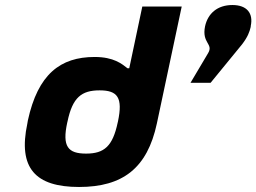

<svg xmlns="http://www.w3.org/2000/svg" viewBox="-20 -736 1021 765"><path d="M91 -256 89 -244C51 -66 121 9 295 9C469 9 567 -66 605 -244L704 -710H547L495 -464H488C466 -481 434 -509 357 -509C220 -509 131 -440 91 -256ZM248 -248 249 -252C269 -348 305 -376 377 -376C449 -376 470 -347 450 -252L449 -248C429 -153 395 -124 323 -124C251 -124 227 -152 248 -248ZM739 -406H819L945 -560C967 -589 974 -608 979 -629V-632C990 -683 964 -716 906 -716C846 -716 808 -682 797 -631C783 -563 832 -562 809 -524Z"/></svg>

Font: LT Wave Text Black Italic
Style: Regular
Weight: 900
Designer: Daniel Lyons
Version: Version 2.5 (Glyphs App)